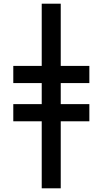

<svg xmlns="http://www.w3.org/2000/svg" viewBox="-20 -780 556 1040"><path d="M309 -760V-423H464V-330H309V-216H464V-123H309V240H206V-123H52V-216H206V-330H52V-423H206V-760Z"/></svg>

Font: Noto Sans UI
Style: Bold
Weight: 700
Designer: Monotype Design Team
Foundry: Monotype Imaging Inc.
Version: Version 1.901